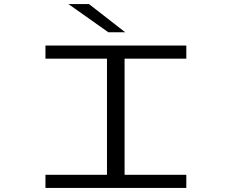

<svg xmlns="http://www.w3.org/2000/svg" viewBox="-20 -924 1140 944"><path d="M203.5 0V-64.5H506V-635.5H203.5V-700H896V-635.5H592.5V-64.5H896V0ZM512.5 -765.5 316.5 -904H417.5L595.5 -765.5Z"/></svg>

Font: Trispace Expanded Light
Style: Regular
Weight: 300
Width: 7
Designer: Tyler Finck
Foundry: Etcetera Type Company
Version: Version 1.210; ttfautohint (v1.8.3)